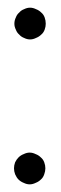

<svg xmlns="http://www.w3.org/2000/svg" viewBox="-20 -481 160 502"><path d="M74.2 -381.8Q66.4 -377.9 58.6 -377.9Q50.8 -377.9 43 -381.8Q35.2 -384.8 30.3 -390.6Q24.4 -395.5 21.5 -403.3Q17.6 -411.1 17.6 -418.9Q17.6 -427.7 21.5 -435.5Q24.4 -443.4 30.3 -448.2Q35.2 -454.1 43 -457Q50.8 -460.9 58.6 -460.9Q66.4 -460.9 74.2 -457Q82 -454.1 87.9 -448.2Q93.8 -443.4 96.7 -435.5Q99.6 -427.7 99.6 -418.9Q99.6 -411.1 96.7 -403.3Q93.8 -395.5 87.9 -390.6Q82 -384.8 74.2 -381.8ZM73.2 -2.9Q65.4 1 57.6 1Q49.8 1 42 -2.9Q34.2 -5.9 28.3 -11.7Q23.4 -16.6 19.5 -25.4Q16.6 -33.2 16.6 -41Q16.6 -48.8 19.5 -56.6Q23.4 -64.5 28.3 -69.3Q34.2 -75.2 42 -78.1Q49.8 -82 57.6 -82Q65.4 -82 73.2 -78.1Q81.1 -75.2 86.9 -69.3Q92.8 -64.5 95.7 -56.6Q98.6 -48.8 98.6 -41Q98.6 -33.2 95.7 -25.4Q92.8 -16.6 86.9 -11.7Q81.1 -5.9 73.2 -2.9Z"/></svg>

Font: mr_KirucoupageG
Style: Regular
Weight: 400
Designer: Jan Henkel
Version: Version 1.00 May 25, 2020, initial release